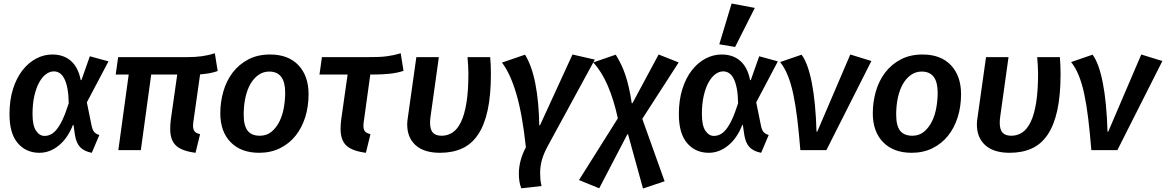

<svg xmlns="http://www.w3.org/2000/svg" viewBox="-20 -854 6631 1092"><path d="M502 15Q459 7 436 -17Q413 -41 406 -88L398 -143L395 -144Q366 -69 315 -27Q264 15 204 15Q128 15 81 -40Q34 -95 34 -204Q34 -285 54 -348Q74 -411 108 -454.5Q142 -498 186 -521Q230 -544 277 -544Q342 -544 383.5 -507.5Q425 -471 439 -399Q440 -399 441 -398.5Q442 -398 443 -398L491 -534L597 -505L474 -272L501 -139Q506 -115 515 -104Q524 -93 545 -86ZM233 -81Q251 -81 268 -89Q285 -97 302 -117.5Q319 -138 336 -174Q353 -210 371 -267Q370 -316 363.5 -350.5Q357 -385 345.5 -407Q334 -429 319 -438.5Q304 -448 286 -448Q263 -448 241.5 -432Q220 -416 203 -385.5Q186 -355 175.5 -309.5Q165 -264 165 -205Q165 -140 185 -110.5Q205 -81 233 -81Z M653 0 712 -430H638L652 -529H1041Q1092 -529 1130 -534.5Q1168 -540 1202 -551L1218 -450Q1196 -442 1171 -437.5Q1146 -433 1118 -431L1082 -177Q1080 -165 1079 -156Q1078 -147 1078 -139Q1078 -117 1087 -106.5Q1096 -96 1118 -91L1092 15Q1014 5 981 -26Q948 -57 948 -121Q948 -134 949 -148Q950 -162 952 -177L988 -430H840L781 0Z M1516 -544Q1620 -544 1677.5 -483Q1735 -422 1735 -318Q1735 -248 1716 -187.5Q1697 -127 1661 -82Q1625 -37 1572.5 -11Q1520 15 1454 15Q1351 15 1292 -45Q1233 -105 1233 -210Q1233 -274 1250.5 -334.5Q1268 -395 1303.5 -441.5Q1339 -488 1392 -516Q1445 -544 1516 -544ZM1511 -447Q1478 -447 1451 -428.5Q1424 -410 1405 -377.5Q1386 -345 1376 -300Q1366 -255 1366 -202Q1366 -139 1388.5 -110.5Q1411 -82 1458 -82Q1497 -82 1524.5 -105Q1552 -128 1569.5 -163.5Q1587 -199 1594.5 -242.5Q1602 -286 1602 -327Q1602 -447 1511 -447Z M2086 -430 2051 -177Q2049 -165 2048 -156Q2047 -147 2047 -139Q2047 -117 2056 -106.5Q2065 -96 2087 -91L2061 15Q1983 5 1950 -26Q1917 -57 1917 -121Q1917 -134 1918 -148Q1919 -162 1921 -177L1957 -430H1797L1811 -529H2065Q2102 -529 2130 -530Q2158 -531 2180 -534Q2202 -537 2220.5 -541Q2239 -545 2259 -551L2275 -451Q2242 -440 2200 -435Q2158 -430 2097 -430Z M2768 -529Q2770 -506 2771 -482Q2772 -458 2772 -433Q2772 -312 2753.5 -227Q2735 -142 2698.5 -88Q2662 -34 2608 -9.5Q2554 15 2482 15Q2392 15 2344 -28Q2296 -71 2296 -146Q2296 -163 2299 -181L2348 -529H2476L2429 -193Q2426 -172 2426 -156Q2426 -117 2442 -99.5Q2458 -82 2492 -82Q2526 -82 2554 -100.5Q2582 -119 2602 -160.5Q2622 -202 2633 -269.5Q2644 -337 2644 -435Q2644 -458 2642.5 -481.5Q2641 -505 2639 -529Z M2945 217Q2937 197 2934 176.5Q2931 156 2931 134Q2931 97 2941 59Q2951 21 2971 -16Q2951 -203 2917 -319Q2883 -435 2835 -498L2966 -543Q3005 -480 3025 -377Q3045 -274 3047 -142L3051 -141L3236 -544L3363 -515L3099 -30Q3074 15 3063 52.5Q3052 90 3052 130Q3052 147 3053.5 165.5Q3055 184 3060 204Z M3548 -90 3388 217 3273 170 3494 -181Q3471 -287 3436.5 -367Q3402 -447 3354 -499L3482 -543Q3498 -517 3512 -488.5Q3526 -460 3537 -427Q3548 -394 3557 -354.5Q3566 -315 3573 -267H3577L3726 -544L3840 -499L3633 -178L3760 177L3637 218L3552 -90Z M4309 15Q4266 7 4243 -17Q4220 -41 4213 -88L4205 -143L4202 -144Q4173 -69 4122 -27Q4071 15 4011 15Q3935 15 3888 -40Q3841 -95 3841 -204Q3841 -285 3861 -348Q3881 -411 3915 -454.5Q3949 -498 3993 -521Q4037 -544 4084 -544Q4149 -544 4190.5 -507.5Q4232 -471 4246 -399Q4247 -399 4248 -398.5Q4249 -398 4250 -398L4298 -534L4404 -505L4281 -272L4308 -139Q4313 -115 4322 -104Q4331 -93 4352 -86ZM4040 -81Q4058 -81 4075 -89Q4092 -97 4109 -117.5Q4126 -138 4143 -174Q4160 -210 4178 -267Q4177 -316 4170.5 -350.5Q4164 -385 4152.5 -407Q4141 -429 4126 -438.5Q4111 -448 4093 -448Q4070 -448 4048.5 -432Q4027 -416 4010 -385.5Q3993 -355 3982.5 -309.5Q3972 -264 3972 -205Q3972 -140 3992 -110.5Q4012 -81 4040 -81ZM4071 -602 4141 -834 4273 -809 4161 -587Z M4532 0Q4524 -99 4514.5 -177.5Q4505 -256 4492 -317.5Q4479 -379 4460.5 -424.5Q4442 -470 4417 -501L4539 -543Q4575 -495 4597 -384Q4619 -273 4624 -105H4628L4816 -544L4936 -507L4680 0Z M5227 -544Q5331 -544 5388.5 -483Q5446 -422 5446 -318Q5446 -248 5427 -187.5Q5408 -127 5372 -82Q5336 -37 5283.5 -11Q5231 15 5165 15Q5062 15 5003 -45Q4944 -105 4944 -210Q4944 -274 4961.5 -334.5Q4979 -395 5014.5 -441.5Q5050 -488 5103 -516Q5156 -544 5227 -544ZM5222 -447Q5189 -447 5162 -428.5Q5135 -410 5116 -377.5Q5097 -345 5087 -300Q5077 -255 5077 -202Q5077 -139 5099.5 -110.5Q5122 -82 5169 -82Q5208 -82 5235.5 -105Q5263 -128 5280.5 -163.5Q5298 -199 5305.5 -242.5Q5313 -286 5313 -327Q5313 -447 5222 -447Z M6008 -529Q6010 -506 6011 -482Q6012 -458 6012 -433Q6012 -312 5993.5 -227Q5975 -142 5938.5 -88Q5902 -34 5848 -9.5Q5794 15 5722 15Q5632 15 5584 -28Q5536 -71 5536 -146Q5536 -163 5539 -181L5588 -529H5716L5669 -193Q5666 -172 5666 -156Q5666 -117 5682 -99.5Q5698 -82 5732 -82Q5766 -82 5794 -100.5Q5822 -119 5842 -160.5Q5862 -202 5873 -269.5Q5884 -337 5884 -435Q5884 -458 5882.5 -481.5Q5881 -505 5879 -529Z M6187 0Q6179 -99 6169.5 -177.5Q6160 -256 6147 -317.5Q6134 -379 6115.5 -424.5Q6097 -470 6072 -501L6194 -543Q6230 -495 6252 -384Q6274 -273 6279 -105H6283L6471 -544L6591 -507L6335 0Z"/></svg>

Font: Xgbmvzvtohvqztyvzapvmeyoton
Style: Regular
Weight: 500
Italic angle: -8°
Designer: Carrois Corporate & Edenspiekermann
Foundry: Carrois Corporate GbR & Edenspiekermann AG
Version: Version 2.001